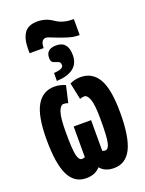

<svg xmlns="http://www.w3.org/2000/svg" viewBox="-175 -1036 851 1128"><g transform="rotate(-20 250.0 -472.0)"><path d="M100 -794H188Q188 -847 221 -847Q230 -847 262 -833.5Q294 -820 334 -807Q374 -794 404 -794H413V-894H402Q344 -894 301 -924Q258 -954 206 -954Q148 -954 124 -919Q100 -884 100 -821ZM195 -586Q335 -593 335 -697Q335 -784 262 -784Q198 -784 198 -729Q198 -704 212 -698Q226 -692 240.5 -687.5Q255 -683 255 -664Q255 -639 195 -636ZM163 10Q220 10 251 -26Q280 10 337 10Q410 10 445.5 -60.5Q481 -131 481 -284Q481 -431 443.5 -495.5Q406 -560 332 -560Q312 -560 295 -555.5Q278 -551 265 -545L287 -440Q298 -446 315 -446Q334 -446 346.5 -411Q359 -376 359 -284Q359 -174 350.5 -139.5Q342 -105 323 -105Q315 -105 305 -109V-301H196V-109Q186 -105 177 -105Q158 -105 149.5 -142Q141 -179 141 -284Q141 -376 153.5 -411Q166 -446 185 -446Q202 -446 213 -440L237 -545Q224 -551 206.5 -555.5Q189 -560 169 -560Q96 -560 58 -495Q20 -430 20 -284Q20 -131 55 -60.5Q90 10 163 10Z"/></g></svg>

Font: Noto Sans Mono Condensed Extra
Style: Regular
Weight: 800
Width: 3
Designer: Monotype Design Team
Foundry: Monotype Imaging Inc.
Version: Version 1.900